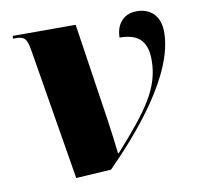

<svg xmlns="http://www.w3.org/2000/svg" viewBox="-67 -615 712 693"><g transform="rotate(-10 289.0 -268.5)"><path d="M78 -475 158 9 287 1C397 -110 562 -298 562 -455C562 -518 524 -546 477 -546C424 -546 400 -506 400 -463C477 -463 500 -424 500 -363C500 -260 443 -185 325 -53H322C318 -91 312 -135 306 -177L252 -536H22L20 -526H30C62 -526 71 -517 78 -475Z"/></g></svg>

Font: Noto Serif Display Black
Style: Italic
Weight: 900
Italic angle: -12°
Designer: Monotype Design Team
Foundry: Monotype Imaging Inc.
Version: Version 2.009